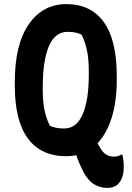

<svg xmlns="http://www.w3.org/2000/svg" viewBox="-20 -740 640 934"><path d="M303 -720Q422 -720 485 -632.5Q548 -545 548 -371V-353Q548 -246 523.5 -168Q499 -90 455 -44Q458 -36 463 -28Q478 0 495 11Q512 22 534 22Q555 22 570 12H575Q582 39 582 69Q582 103 574 123.5Q566 144 554 156Q535 174 503 174Q466 174 437 156Q408 138 385 95Q364 53 351 15Q328 20 303 20Q180 20 116 -66Q52 -152 52 -323V-341Q52 -524 120 -622Q188 -720 303 -720ZM188 -301Q188 -237 199 -193.5Q210 -150 224 -127Q243 -120 258 -117.5Q273 -115 292 -115Q352 -115 382 -183.5Q412 -252 412 -379V-393Q412 -460 401 -504Q390 -548 376 -572Q357 -580 343 -582.5Q329 -585 308 -585Q248 -585 218 -515.5Q188 -446 188 -315Z"/></svg>

Font: Recursive Mn Csl St
Style: Bold
Weight: 700
Monospace: yes
Version: Version 1.079;hotconv 1.0.112;makeotfexe 2.5.65598; ttfautoh